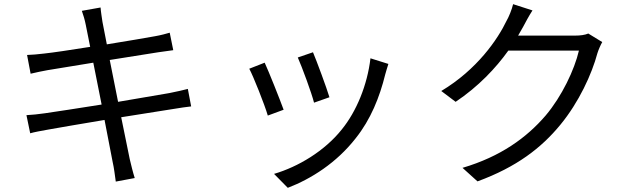

<svg xmlns="http://www.w3.org/2000/svg" viewBox="-20 -827 3040 922"><path d="M107 -274 125 -187C146 -193 174 -198 213 -205C262 -214 369 -232 482 -251L521 -49C528 -19 531 11 536 45L627 28C618 0 610 -34 603 -63L562 -264L808 -303C845 -309 877 -314 898 -316L882 -400C860 -394 832 -388 793 -380L547 -338L507 -539L740 -576C766 -580 797 -584 812 -586L795 -670C778 -665 753 -658 724 -653C682 -645 590 -630 493 -614L472 -722C469 -744 464 -772 463 -791L373 -775C380 -755 387 -733 392 -707L413 -602C319 -587 232 -574 193 -570C161 -566 135 -564 110 -563L127 -473C157 -480 180 -485 208 -490L428 -526L468 -325C354 -307 245 -290 195 -283C169 -279 130 -275 107 -274Z M1483 -576 1410 -551C1430 -506 1477 -379 1488 -334L1562 -360C1549 -404 1500 -536 1483 -576ZM1845 -520 1759 -547C1744 -419 1692 -292 1621 -205C1539 -102 1412 -26 1296 8L1362 75C1474 32 1596 -45 1688 -163C1760 -253 1803 -360 1830 -470C1834 -483 1838 -499 1845 -520ZM1251 -526 1177 -497C1196 -462 1251 -324 1266 -272L1342 -300C1323 -352 1271 -483 1251 -526Z M2537 -777 2444 -807C2438 -781 2423 -745 2413 -728C2370 -638 2271 -493 2099 -390L2168 -338C2277 -411 2361 -500 2421 -584H2760C2739 -493 2678 -364 2600 -272C2509 -166 2384 -75 2201 -21L2273 44C2461 -25 2580 -117 2671 -228C2760 -336 2822 -471 2849 -572C2854 -588 2864 -611 2872 -625L2805 -666C2789 -659 2767 -656 2740 -656H2468L2492 -698C2502 -717 2520 -751 2537 -777Z"/></svg>

Font: Noto Sans Mono CJK HK
Style: Regular
Weight: 400
Designer: Ryoko NISHIZUKA 西塚涼子 (kana, bopomofo & ideographs); Paul D. Hunt (Latin, Greek & Cyrillic); Sandoll Communications 산돌커뮤니
Foundry: Adobe
Version: Version 2.004;hotconv 1.0.118;makeotfexe 2.5.65603